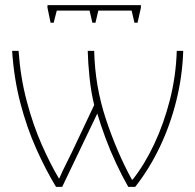

<svg xmlns="http://www.w3.org/2000/svg" viewBox="-20 -724 757 744"><path d="M526 -704V-694L513 -636H501L490 -683H361L350 -636H338L327 -683H200L188 -636H176L164 -694V-704ZM690 -527Q687 -430 663.5 -335Q640 -240 599.5 -155Q559 -70 504 0H477Q453 -42 430 -91Q407 -140 388.5 -190Q370 -240 357 -284L221 0H197Q157 -66 120.5 -147.5Q84 -229 59 -324.5Q34 -420 27 -527H52Q59 -425 83.5 -332.5Q108 -240 141.5 -164Q175 -88 208 -33H210Q221 -59 233.5 -83.5Q246 -108 258 -133L345 -317Q333 -366 327 -423Q321 -480 320 -527H345Q348 -390 390.5 -262Q433 -134 491 -28H494Q540 -86 577.5 -165.5Q615 -245 638.5 -337.5Q662 -430 665 -527Z"/></svg>

Font: Noto Sans Thin
Style: Regular
Weight: 100
Designer: Monotype Design Team
Foundry: Monotype Imaging Inc.
Version: Version 2.007